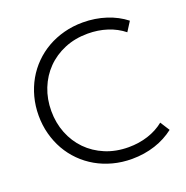

<svg xmlns="http://www.w3.org/2000/svg" viewBox="-137 -889 995 1029"><g transform="rotate(-20 360.5 -375.0)"><path d="M51.4 -374.5Q51.4 -319.5 64.8 -269.3Q78.2 -219.1 102.7 -175.9Q127.3 -132.7 162.5 -97.5Q197.7 -62.3 241.1 -37.5Q284.5 -12.7 335.7 0.9Q386.8 14.5 443.6 14.5Q479.1 14.5 512.3 9.3Q545.5 4.1 576.1 -5.9Q606.8 -15.9 634.1 -30.5Q661.4 -45 685 -63.2L650.9 -116.8Q610.9 -84.5 558.9 -67.7Q506.8 -50.9 448.2 -50.9Q375.5 -50.9 315.7 -75.9Q255.9 -100.9 213.2 -144.5Q170.5 -188.2 147 -247.3Q123.6 -306.4 123.6 -374.5Q123.6 -442.7 147 -501.8Q170.5 -560.9 213.2 -604.5Q255.9 -648.2 315.7 -673.2Q375.5 -698.2 448.2 -698.2Q506.8 -698.2 558.9 -681.4Q610.9 -664.5 650.9 -632.3L685 -685.9Q661.4 -704.5 634.1 -718.9Q606.8 -733.2 576.1 -743.2Q545.5 -753.2 512.3 -758.4Q479.1 -763.6 443.6 -763.6Q386.8 -763.6 335.7 -750Q284.5 -736.4 241.1 -711.6Q197.7 -686.8 162.5 -651.6Q127.3 -616.4 102.7 -573.2Q78.2 -530 64.8 -479.8Q51.4 -429.5 51.4 -374.5Z"/></g></svg>

Font: Spartan MB
Style: Regular
Weight: 212
Designer: Matt Bailey, Mirko Velimirovic
Foundry: Matt Bailey
Version: Version 1.005